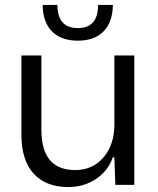

<svg xmlns="http://www.w3.org/2000/svg" viewBox="-20 -750 641 779"><path d="M257 9Q167 9 117 -45Q67 -99 67 -203V-525H148V-223Q148 -60 285 -60Q356 -60 400 -111.5Q444 -163 444 -245V-525H525V0H448L444 -112H438Q418 -56 369 -23.5Q320 9 257 9ZM296 -585Q228 -585 191 -622.5Q154 -660 153 -730H213Q213 -636 296 -636Q378 -636 378 -730H438Q437 -660 400 -622.5Q363 -585 296 -585Z"/></svg>

Font: Mona Sans
Style: Regular
Weight: 400
Designer: Deni Anggara
Foundry: GitHub
Version: Version 2.000;Glyphs 3.2.3 (3260)